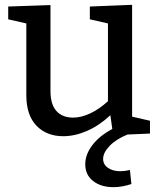

<svg xmlns="http://www.w3.org/2000/svg" viewBox="-20 -554 664 795"><path d="M508 3Q461 22 434 50Q407 78 407 104Q407 127 427 141Q447 155 479 155Q495 155 518 150L524 208Q485 221 450 221Q398 221 365.5 195.5Q333 170 333 126Q333 86 362 47.5Q391 9 445 -20L437 -77Q391 -34 340.5 -12Q290 10 242 10Q173 10 131 -33.5Q89 -77 89 -160V-457L14 -474V-527L189 -533V-177Q189 -122 213.5 -94.5Q238 -67 283 -67Q316 -67 353.5 -84.5Q391 -102 427 -135V-457L352 -474V-527L527 -534V-71L601 -54V-1Z"/></svg>

Font: Bitter Pro Medium
Style: Regular
Weight: 500
Designer: Sol Matas, and Bitter project Authors
Foundry: Sol Matas
Version: Version 1.010